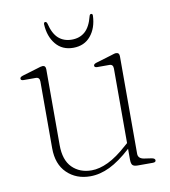

<svg xmlns="http://www.w3.org/2000/svg" viewBox="-74 -679 663 751"><g transform="rotate(-10 258.0 -303.5)"><path d="M96.5 -124.5V-389.5Q96.5 -406.5 81 -406.5H33.5Q21.5 -406.5 21.5 -414Q21.5 -420.5 33 -424L93 -442Q100.5 -444.5 106 -446Q111.5 -447.5 115 -447.5Q127.5 -447.5 127.5 -433V-131.5Q127.5 -72 157.2 -42.2Q187 -12.5 234 -12.5Q265 -12.5 300.5 -29.5Q336 -46.5 377.5 -84L388.5 -93.5V-389.5Q388.5 -406.5 373.5 -406.5H326Q314 -406.5 314 -414Q314 -420.5 325.5 -424L385.5 -442Q393 -444.5 398.2 -446Q403.5 -447.5 407 -447.5Q420 -447.5 420 -433V-45.5Q420 -26.5 443 -22.5L473.5 -18Q486.5 -15.5 486.5 -8Q486.5 0 474.5 0H414.5Q399.5 0 394 -5.8Q388.5 -11.5 388.5 -29V-71L387.5 -70Q342 -28.5 302.8 -9.5Q263.5 9.5 225 9.5Q169 9.5 132.8 -25.8Q96.5 -61 96.5 -124.5ZM246.5 -529.5Q278 -529.5 299 -548Q320 -566.5 330.5 -608Q332.5 -615.5 337.5 -615.5Q344 -615.5 343.5 -607Q341.5 -558.5 316 -527.8Q290.5 -497 246.5 -497Q203 -497 177.5 -527.8Q152 -558.5 149.5 -607Q149.5 -615.5 155.5 -615.5Q160.5 -615.5 163 -608Q173 -566.5 194 -548Q215 -529.5 246.5 -529.5Z"/></g></svg>

Font: Fraunces 72pt S050 Thin
Style: Regular
Weight: 100
Version: Version 1.000; ttfautohint (v1.8.3)